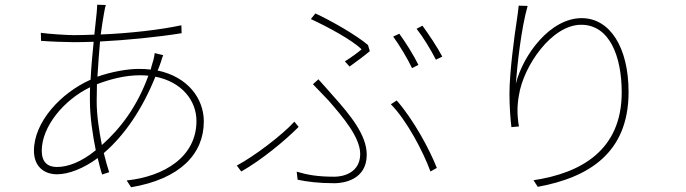

<svg xmlns="http://www.w3.org/2000/svg" viewBox="-20 -763 2908 814"><path d="M411.9 -148.1C399.9 -209.2 389.9 -275.2 389.9 -333.1C389.9 -357.2 391 -381 391 -405.9C441.1 -425.1 506 -443.9 573.2 -443.9C585.2 -443.9 598 -443.2 609 -442.1C562.1 -312.1 490.8 -218 411.9 -148.1ZM220.9 -55C180.8 -55 157 -77.1 157 -123.9C157 -225.9 250 -339.1 361.9 -393.1C360.8 -373.9 361.2 -355.1 361.2 -335.9C361.2 -271 372.2 -193.9 386 -126.1C324.9 -76 267.8 -55 220.9 -55ZM636 -538C634.9 -529.1 633.2 -519.2 631 -511C627.1 -496.1 621.8 -481.9 619 -468C601.9 -470.2 584.9 -470.9 567.8 -470.9C521 -470.9 452.1 -458.8 393.1 -437.9C396 -489 400.2 -540.8 404.1 -587C518.1 -593 643.1 -605.1 750 -622.2L748.9 -655.9C659.8 -636.7 530.9 -621.8 407 -616.8C411.9 -653.8 417.3 -686.1 421.2 -708.1C423.3 -719.1 426.1 -735.8 429 -741.8L392 -742.9C392 -735.8 391 -724.1 389.9 -709.2C387.8 -686.1 383.9 -654.1 380 -616.1C350.1 -615.1 320 -614 291.9 -614C267.8 -614 185 -619 153.1 -623.9L154.1 -589.8C187.1 -587 261 -584.2 293 -584.2C318.9 -584.2 348 -584.9 377.1 -585.9C372.2 -535.9 366.8 -481.2 364 -425.1C237.9 -369 123.9 -246.1 123.9 -123.9C123.9 -58.9 164.8 -24.1 221.9 -24.1C271 -24.1 335.2 -49 394.2 -93C400.2 -68.2 405.9 -44 413 -23.1L442.8 -33C434.7 -57.2 427.2 -84.9 420.1 -114C508.2 -190 582.7 -299 638.8 -437.9C750.7 -415.8 812.9 -337 812.9 -250C812.9 -98 676.1 -14.9 517 2.1L535.9 30.9C744 -4.3 844.1 -110.8 844.1 -247.9C844.1 -344.8 777 -437.1 648.1 -464.1C654.1 -476.2 658 -489 663 -502.8C665.8 -512.8 668 -520.2 671.9 -529.1Z M1228 -247.2C1176.1 -190 1058.9 -101.2 984 -61.1L1002.8 -35.9C1085.9 -82.7 1188.2 -166.2 1246.1 -225.1ZM1832 -51.1C1801.1 -130 1733 -256 1661.9 -337L1637.1 -321C1704.2 -253.2 1774.1 -120.7 1805 -35.9ZM1241.8 -1.1C1279.8 7.1 1330.3 13.8 1398.1 13.8C1437.1 13.8 1534.8 -1.1 1534.8 -106.9C1534.8 -190 1467 -273.1 1391 -358C1371.1 -380 1348 -407.7 1329.9 -426.8L1306.8 -405.9L1371.8 -338.1C1432.9 -268.1 1507.1 -181.1 1507.1 -110.1C1507.1 -32 1437.1 -13.8 1398.1 -13.8C1324.9 -13.8 1282 -22 1237.9 -35.2ZM1462 -480.8C1494 -503.9 1528.1 -529.1 1547.9 -546.2L1540.1 -572.1C1491.1 -614 1384.2 -675.1 1317.1 -706L1297.9 -682.2C1371.8 -648.1 1471.2 -594.1 1513.1 -554C1498.2 -540.8 1468 -518.8 1442.1 -502.8ZM1746.1 -641C1774.1 -605.8 1806.1 -552.9 1828.1 -509.9L1855.1 -523.1C1835.9 -560 1796.9 -619 1771 -654.1ZM1647 -608C1672.9 -572.1 1708.8 -513.1 1726.9 -474.1L1753.9 -487.9C1733 -530.9 1697.8 -585.9 1672.9 -620Z M2179 -739C2176.8 -719.1 2174.7 -699.9 2170.8 -675.1C2161.9 -619 2139.9 -457 2139.9 -366.1C2139.9 -307.2 2144.2 -258.2 2148.1 -224.1L2180 -226.9C2171.9 -277 2171.9 -312.9 2180 -359C2199.2 -483 2318.9 -658 2443.9 -658C2563.9 -658 2615.8 -525.2 2615.8 -371.1C2615.8 -125 2441.8 -28.8 2241.8 1.1L2259.9 29.1C2478 -11 2644.9 -115.8 2644.9 -372.9C2644.9 -561.8 2566.1 -686.1 2446 -686.1C2312.9 -686.1 2197.8 -530.9 2166.9 -408C2172.9 -487.9 2190 -644.9 2217 -737.9Z"/></svg>

Font: Karasuma Gothic
Style: Thin
Weight: 200
Designer: Rasmus Andersson / Ryoko Ishizuka
Foundry: rsms
Version: Version 1.00